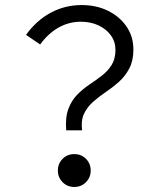

<svg xmlns="http://www.w3.org/2000/svg" viewBox="-20 -731 640 760"><path d="M242.1 -215Q238 -266 250.6 -299.7Q263.3 -333.4 285.6 -356.2Q308 -379 334 -396.3Q360 -413.5 383.5 -431.8Q407 -450 422 -474Q437 -498 437 -534Q437 -565.6 419 -590.8Q401 -616 370 -630.5Q338.9 -645 300 -645Q253 -645 212 -622Q171 -599 139 -555L83 -593Q124 -650 180.5 -680.5Q237 -711 303 -711Q362 -711 408.1 -688Q454.2 -665 481.1 -625.6Q508 -586.2 508 -535Q508 -491 491.9 -460.2Q475.8 -429.4 450.9 -407.2Q426 -385 398.5 -366.5Q371 -348 348 -327.5Q325 -307 312.5 -280.5Q300 -254 305 -215ZM274 9Q246 9 227.5 -10.1Q209 -29.2 209 -55.5Q209 -83 227.5 -102Q246 -121 274 -121Q302 -121 320.5 -102.2Q339 -83.5 339 -55.6Q339 -29 320.5 -10Q302 9 274 9Z"/></svg>

Font: Red Hat Mono
Style: Regular
Weight: 300
Monospace: yes
Designer: Pentagram, MCKL
Foundry: Pentagram, MCKL
Version: Version 1.023